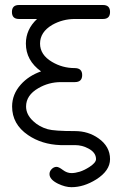

<svg xmlns="http://www.w3.org/2000/svg" viewBox="-20 -591 496 782"><path d="M428.2 -542.2Q428.2 -513.7 399.7 -513.7H285.2Q235.1 -513.7 192.4 -489.5Q143.1 -460.2 143.1 -413.6Q143.1 -367.7 191.9 -338.9Q234.4 -313.7 284.2 -313.7Q314.7 -313.7 314.7 -285.2Q314.7 -256.6 284.9 -256.6H228.3Q178.5 -256.6 136.2 -231.9Q86.2 -203.1 86.2 -157.2Q86.2 -124.5 115.2 -97.7Q139.4 -74.7 174.3 -64.7Q200.9 -57.1 285.2 -57.1Q339.6 -57.1 381.1 -27.6Q428.2 5.6 428.2 57.1Q428.2 104.2 371.8 139.9Q321.3 171.4 271 171.4Q245.8 171.4 216.3 157.2Q181.6 140.1 181.6 117.9Q181.6 106.7 190.4 97.7Q199.2 88.6 210.7 88.6Q219.2 88.6 236.1 101.3Q252.9 114 271 114Q286.4 114 304.8 108.3Q323.2 102.5 344.2 89.1Q371.1 71.5 371.1 57.1Q371.1 30.3 340.1 13.9Q314.5 0 285.2 0L248.8 0.2Q236.6 0.2 226.1 0Q149.9 -2.7 94 -41Q29.3 -85.2 29.3 -157.2Q29.3 -207 64.7 -246.6Q96.7 -282.5 147.2 -300.3Q85.4 -344.7 85.4 -413.6Q85.4 -471.2 130.9 -513.7H57.1Q28.6 -513.7 28.6 -542.2Q28.6 -570.6 57.1 -570.6H399.7Q428.2 -570.6 428.2 -542.2Z"/></svg>

Font: EnergyBar
Style: Regular
Weight: 400
Italic angle: -10°
Version: 1.0 2000-03-28